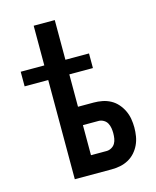

<svg xmlns="http://www.w3.org/2000/svg" viewBox="-111 -812 722 888"><g transform="rotate(-15 250.0 -367.5)"><path d="M136 0V-475H23V-545H136V-735H237V-545H350V-475H237V-320H312Q333 -320 353.5 -316Q374 -312 392.5 -302Q411 -292 425 -276Q439 -260 448 -241Q457 -222 460.5 -201.5Q464 -181 464 -160Q464 -139 460.5 -118Q457 -97 448 -78Q439 -59 425 -43.5Q411 -28 392.5 -18Q374 -8 353.5 -4Q333 0 312 0ZM312 -88Q324 -88 335.5 -94.5Q347 -101 353 -111.5Q359 -122 361 -134.5Q363 -147 363 -160Q363 -172 361 -184.5Q359 -197 353 -208Q347 -219 335.5 -225.5Q324 -232 312 -232H237V-88Z"/></g></svg>

Font: Iosevka SS18 Semibold
Style: Regular
Weight: 600
Monospace: yes
Designer: Belleve Invis
Foundry: Belleve Invis
Version: Version 25.1.1; ttfautohint (v1.8.4)